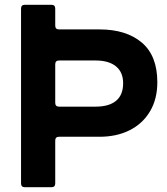

<svg xmlns="http://www.w3.org/2000/svg" viewBox="-20 -783 700 803"><path d="M84 0Q68 0 68 -16V-747Q68 -763 84 -763H195Q211 -763 211 -747V-676Q211 -660 227 -660H396Q508 -660 573 -605Q638 -550 638 -439Q638 -369 607.5 -317.5Q577 -266 522.5 -238.5Q468 -211 396 -211H227Q211 -211 211 -195V-16Q211 0 195 0ZM380 -337Q436 -337 465.5 -361.5Q495 -386 495 -435Q495 -481 465 -505.5Q435 -530 380 -530H227Q211 -530 211 -514V-353Q211 -337 227 -337Z"/></svg>

Font: Open Sauce Two
Style: Bold
Weight: 700
Designer: Alfredo Marco Pradil
Foundry: Creative Sauce Fz LLC
Version: Version 1.477